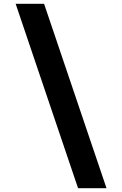

<svg xmlns="http://www.w3.org/2000/svg" viewBox="-20 -843 640 1006"><path d="M538 143H389L62 -823H211Z"/></svg>

Font: Iosevka Heavy Extended
Style: Regular
Weight: 900
Width: 7
Monospace: yes
Designer: Belleve Invis
Foundry: Belleve Invis
Version: Version 32.5.0; ttfautohint (v1.8.4)